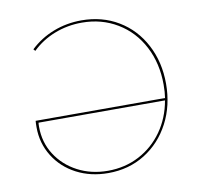

<svg xmlns="http://www.w3.org/2000/svg" viewBox="-76 -742 858 827"><g transform="rotate(-10 353.0 -329.0)"><path d="M644 -331Q644 -236 604 -159.5Q564 -83 493.5 -39Q423 5 333 5Q256 5 194.5 -27Q133 -59 97.5 -116Q62 -173 62 -243Q62 -261 63 -271H629Q633 -296 633 -329Q633 -422 594.5 -496Q556 -570 487 -611.5Q418 -653 332 -653Q269 -653 212.5 -631Q156 -609 114 -568L107 -576Q151 -618 209 -640.5Q267 -663 332 -663Q422 -663 493 -620.5Q564 -578 604 -502Q644 -426 644 -331ZM627 -261H74Q73 -256 73 -243Q73 -175 107.5 -121Q142 -67 201 -36Q260 -5 333 -5Q408 -5 470 -37.5Q532 -70 573 -128Q614 -186 627 -261Z"/></g></svg>

Font: Ysabeau Hairline
Style: Regular
Weight: 100
Designer: Christian Thalmann (Catharsis Fonts)
Version: Version 0.003